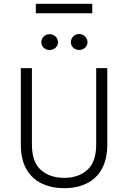

<svg xmlns="http://www.w3.org/2000/svg" viewBox="-20 -974 674 1005"><path d="M316 11Q251 11 199.8 -13Q148.5 -37 118.8 -87.5Q89 -138 89 -218V-617.5H147V-218Q147 -126 193.8 -84.5Q240.5 -43 316 -43Q390.5 -43 437 -84.5Q483.5 -126 483.5 -218V-617.5H541.5V-218Q541.5 -140.5 513.2 -89.8Q485 -39 434.2 -14Q383.5 11 316 11ZM394 -712.5Q376.5 -712.5 363.8 -724Q351 -735.5 351 -753.5Q351 -770.5 363.5 -783.2Q376 -796 394 -796Q413 -796 425.5 -783Q438 -770 438 -753.5Q438 -735.5 425 -724Q412 -712.5 394 -712.5ZM239.5 -712.5Q220 -712.5 208.2 -724.5Q196.5 -736.5 196.5 -752.5Q196.5 -769.5 208.2 -782.2Q220 -795 239.5 -795Q258 -795 270.8 -782.8Q283.5 -770.5 283.5 -752.5Q283.5 -736 271 -724.2Q258.5 -712.5 239.5 -712.5ZM463 -904.5H167.5V-954H463Z"/></svg>

Font: Betina Sans Light
Style: Regular
Weight: 300
Designer: Jonathan Pinhorn (font) & Cristiano Sobral (main changes)
Version: Version 2.001;October 6, 2020;FontCreator 13.0.0.2681 64-bit